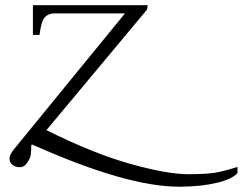

<svg xmlns="http://www.w3.org/2000/svg" viewBox="-20 -601 929 735"><path d="M543 -564.5 156.7 -101.6 158.2 -102.5Q341.3 -11.7 481 26.9Q620.6 65.9 701.2 65.9Q781.7 65.9 819.8 57.1Q857.9 48.3 889.2 38.1V61.5Q868.7 85 809.1 99.1Q749.5 113.3 668 113.8Q466.3 114.7 103 -47.9L99.6 -44.9Q99.6 -11.2 95.7 0.5Q91.8 12.2 80.6 26.4Q69.8 40 53.7 39.1Q37.6 38.1 27.8 30.3Q2.4 7.8 33.2 -29.3L458.5 -549.8H189.9Q155.8 -549.8 143.6 -522Q136.2 -504.9 131.3 -467.3H106V-581.1H545.4Z"/></svg>

Font: Lancelot
Style: Regular
Weight: 400
Designer: Marion Kadi
Foundry: Marion Kadi, Anton Koovit
Version: 1.004